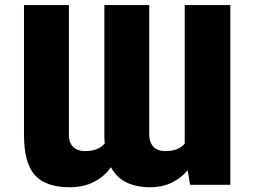

<svg xmlns="http://www.w3.org/2000/svg" viewBox="-20 -748 1027 777"><path d="M429.2 -71.3Q401.9 -33.2 359.9 -11.7Q317.9 9.8 262.7 9.8Q165.5 9.8 121.3 -39.1Q77.1 -87.9 77.1 -202.1V-727.5H258.8V-202.1Q258.3 -173.3 274.7 -155Q291 -136.7 325.2 -136.7Q353 -136.7 372.3 -144.8Q391.6 -152.8 403.8 -167.5Q402.3 -184.1 402.3 -202.1V-727.5H584V-202.1Q584 -173.3 600.1 -155Q616.2 -136.7 650.4 -136.7Q677.7 -136.7 696.5 -144.5Q715.3 -152.3 727.5 -166.5V-727.5H912.1V0H749L739.7 -59.1Q712.9 -26.9 674.3 -8.5Q635.7 9.8 587.9 9.8Q533.7 9.8 492.9 -9.3Q452.1 -28.3 429.2 -71.3Z"/></svg>

Font: Inter Black
Style: Regular
Weight: 900
Designer: Rasmus Andersson
Foundry: rsms
Version: Version 4.000;git-a52131595